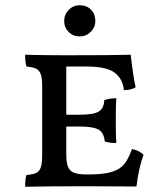

<svg xmlns="http://www.w3.org/2000/svg" viewBox="-20 -711 629 733"><path d="M528 -120Q510 -73 501 1L308 0Q164 0 76 2Q76 -29 81 -43Q106 -45 118.5 -51Q131 -57 136 -73Q141 -89 141 -121V-384Q141 -413 135.5 -428Q130 -443 117.5 -449Q105 -455 81 -457Q76 -472 76 -502Q148 -500 233 -500Q417 -500 479 -502Q490 -408 498 -378Q481 -367 453 -367Q449 -409 418.5 -433Q388 -457 311 -457H233V-273H283Q336 -273 356.5 -285Q377 -297 378 -329Q400 -336 424 -336Q422 -311 422 -252Q422 -188 424 -165Q397 -165 380 -171Q377 -204 356.5 -216Q336 -228 283 -228H233V-123Q233 -91 239.5 -74.5Q246 -58 262.5 -51.5Q279 -45 312 -45H318Q376 -45 407.5 -55Q439 -65 454.5 -84.5Q470 -104 484 -142Q511 -137 528 -120ZM225 -630Q225 -656 242.5 -673.5Q260 -691 284 -691Q311 -691 327.5 -674Q344 -657 344 -630Q344 -607 326.5 -589.5Q309 -572 284 -572Q259 -572 242 -589Q225 -606 225 -630Z"/></svg>

Font: Vollkorn SC
Style: Regular
Weight: 400
Designer: Friedrich Althausen
Foundry: Friedrich Althausen
Version: Version 4.015